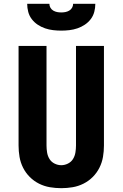

<svg xmlns="http://www.w3.org/2000/svg" viewBox="-20 -975 640 1003"><path d="M300 8Q270 8 240.5 3Q211 -2 184 -15.5Q157 -29 135.5 -50.5Q114 -72 100.5 -99Q87 -126 82 -155.5Q77 -185 77 -215V-735H223V-215Q223 -197 226 -178.5Q229 -160 238.5 -144.5Q248 -129 265 -120.5Q282 -112 300 -112Q318 -112 335 -120.5Q352 -129 361.5 -144.5Q371 -160 374 -178.5Q377 -197 377 -215V-735H523V-215Q523 -185 518 -155.5Q513 -126 499.5 -99Q486 -72 464.5 -50.5Q443 -29 416 -15.5Q389 -2 359.5 3Q330 8 300 8ZM300 -815Q279 -815 257.5 -817.5Q236 -820 215.5 -827Q195 -834 177 -846Q159 -858 146 -875Q133 -892 127.5 -913Q122 -934 122 -955H238Q238 -944 243.5 -934.5Q249 -925 258.5 -919.5Q268 -914 278.5 -912Q289 -910 300 -910Q311 -910 321.5 -912Q332 -914 341.5 -919.5Q351 -925 356.5 -934.5Q362 -944 362 -955H478Q478 -934 472.5 -913Q467 -892 454 -875Q441 -858 423 -846Q405 -834 384.5 -827Q364 -820 342.5 -817.5Q321 -815 300 -815Z"/></svg>

Font: Iosevka Custom Heavy Extended
Style: Regular
Weight: 900
Width: 7
Monospace: yes
Designer: Belleve Invis
Foundry: Belleve Invis
Version: Version 11.2.4; ttfautohint (v1.8.4)